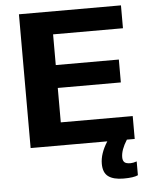

<svg xmlns="http://www.w3.org/2000/svg" viewBox="-57 -696 724 928"><g transform="rotate(-5 305.0 -231.5)"><path d="M575 0V-111H226V-278H532V-389H226V-538H565V-649H70V0ZM505 186C537.7 186 561 182.7 575 176V109C563 113 553 115 545 115C530.3 115 520.3 112.3 515 107C509.7 101.7 507 93.7 507 83C507 59 517 31.3 537 0H442C418 37.3 406 72.7 406 106C406 134.7 414.3 155.2 431 167.5C447.7 179.8 472.3 186 505 186Z"/></g></svg>

Font: Play
Style: Bold
Weight: 700
Designer: Jonas Hecksher
Foundry: Jonas Hecksher, Playtypeª, e-types AS
Version: Version 1.002